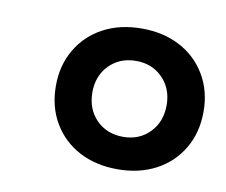

<svg xmlns="http://www.w3.org/2000/svg" viewBox="-50 -771 543 461"><g transform="rotate(10 222.0 -540.5)"><path d="M262 -369Q209 -369 168.5 -390.5Q128 -412 105 -451Q82 -490 82 -541Q82 -591 105 -630Q128 -669 168.5 -690.5Q209 -712 262 -712Q315 -712 355.5 -690.5Q396 -669 419 -630Q442 -591 442 -541Q442 -490 419 -451Q396 -412 355.5 -390.5Q315 -369 262 -369ZM262 -448Q301 -448 326.5 -474Q352 -500 352 -541Q352 -581 326.5 -607Q301 -633 262 -633Q222 -633 196.5 -607Q171 -581 171 -541Q171 -500 196.5 -474Q222 -448 262 -448Z"/></g></svg>

Font: Prodigy Sans Medium
Style: Italic
Weight: 500
Italic angle: -13°
Designer: Wei Huang
Foundry: Wei Huang
Version: Version 1.003; ttfautohint (v1.8.3)